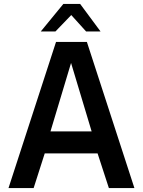

<svg xmlns="http://www.w3.org/2000/svg" viewBox="-20 -950 721 970"><path d="M23 0 263 -738H419L659 0H530L473 -175H206L150 0ZM235 -286H443L339 -632ZM186 -791 300 -930H385L488 -791H415L340 -874L260 -791Z"/></svg>

Font: Exo Thin SemiBold
Style: Regular
Weight: 600
Version: Version 2.000